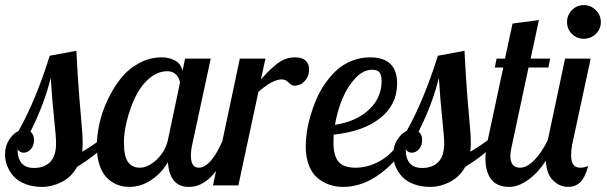

<svg xmlns="http://www.w3.org/2000/svg" viewBox="-35 -731 2392 757"><path d="M358.9 -179.2H400.9Q346.7 -120.6 269 -73.2Q246.6 -32.7 208.3 -13.4Q169.9 5.9 130.9 5.9Q94.2 5.9 65.2 -5.4Q36.1 -16.6 19.3 -35.4Q2.4 -54.2 -6.3 -76.2Q-15.1 -98.1 -15.1 -122.1Q-15.1 -154.3 0.5 -179.2Q16.1 -204.1 38.1 -214.8Q105.5 -334 161.1 -511.2L266.1 -530.8Q271.5 -421.9 278.1 -342.3Q284.7 -262.7 287.8 -228Q291 -193.4 291 -167Q291 -152.3 289.1 -132.8Q323.2 -152.3 358.9 -179.2ZM186 -166Q186 -191.9 178.5 -262.2Q170.9 -332.5 165 -423.8Q140.1 -321.3 85 -211.9Q99.1 -201.2 99.1 -179.2Q99.1 -156.2 86.4 -142.6Q73.7 -128.9 58.1 -128.9Q42.5 -128.9 34.2 -143.1Q34.2 -68.8 99.1 -68.8Q139.6 -68.8 162.8 -92.3Q186 -115.7 186 -166Z M694.8 -500H795.9L722.7 -160.2Q717.8 -139.6 717.8 -115.2Q717.8 -69.8 749 -69.8Q772.9 -69.8 797.4 -98.6Q821.8 -127.4 843.8 -179.2H880.9Q862.3 -131.3 842 -96.2Q821.8 -61 804.4 -41.7Q787.1 -22.5 768.3 -11.2Q749.5 0 736.1 2.9Q722.7 5.9 707 5.9Q672.4 5.9 651.4 -18.1Q630.4 -42 627 -91.8Q603 -49.3 562 -21.7Q521 5.9 474.6 5.9Q449.2 5.9 427 -2.9Q404.8 -11.7 386.5 -30Q368.2 -48.3 357.4 -80.3Q346.7 -112.3 346.7 -154.8Q346.7 -196.3 356.9 -242.9Q367.2 -289.6 388.9 -336.2Q410.6 -382.8 440.2 -420.4Q469.7 -458 512.2 -481.4Q554.7 -504.9 603 -504.9Q631.3 -504.9 654.5 -492.7Q677.7 -480.5 684.6 -452.1ZM516.6 -69.8Q549.3 -69.8 583.3 -102.3Q617.2 -134.8 627 -179.2L674.8 -405.8Q671.4 -424.3 658.7 -437.3Q646 -450.2 625 -450.2Q585.9 -450.2 552.2 -420.7Q518.6 -391.1 497.8 -346.9Q477.1 -302.7 465.3 -255.4Q453.6 -208 453.6 -168.9Q453.6 -114.7 469.7 -92.3Q485.8 -69.8 516.6 -69.8Z M910.6 -500H1011.7L993.7 -418Q1013.2 -439.5 1023.9 -450.2Q1034.7 -460.9 1053 -476.1Q1071.3 -491.2 1089.6 -498Q1107.9 -504.9 1127.4 -504.9Q1156.2 -504.9 1169.9 -492.2Q1183.6 -479.5 1183.6 -458Q1183.6 -434.6 1172.4 -418.9Q1161.1 -403.3 1148.9 -398.2Q1136.7 -393.1 1125.5 -393.1Q1114.7 -393.1 1102.8 -405.5Q1090.8 -418 1075.7 -418Q1040.5 -418 983.9 -369.1L904.8 0H804.7Z M1530.8 -401.9Q1530.8 -318.4 1464.1 -265.4Q1397.5 -212.4 1280.8 -200.2Q1279.8 -189 1279.8 -168.9Q1279.8 -117.2 1299.6 -93.5Q1319.3 -69.8 1366.7 -69.8Q1416.5 -69.8 1463.4 -96.4Q1510.3 -123 1547.4 -179.2H1579.6Q1537.1 -101.1 1466.1 -47.6Q1395 5.9 1318.4 5.9Q1288.1 5.9 1262.5 -3.2Q1236.8 -12.2 1215.6 -30.5Q1194.3 -48.8 1182.4 -80.6Q1170.4 -112.3 1170.4 -153.8Q1170.4 -179.2 1174.6 -209Q1178.7 -238.8 1188.5 -272.7Q1198.2 -306.6 1212.2 -339.4Q1226.1 -372.1 1247.1 -402.1Q1268.1 -432.1 1293 -454.8Q1317.9 -477.5 1351.8 -491.2Q1385.7 -504.9 1423.8 -504.9Q1530.8 -504.9 1530.8 -401.9ZM1432.6 -456.1Q1397.5 -456.1 1366 -422.6Q1334.5 -389.2 1314.7 -341.1Q1294.9 -293 1285.6 -238.8Q1369.1 -251.5 1419.4 -298.3Q1469.7 -345.2 1469.7 -412.1Q1469.7 -432.6 1462.2 -444.3Q1454.6 -456.1 1432.6 -456.1Z M1889.2 -179.2H1931.2Q1877 -120.6 1799.3 -73.2Q1776.9 -32.7 1738.5 -13.4Q1700.2 5.9 1661.1 5.9Q1624.5 5.9 1595.5 -5.4Q1566.4 -16.6 1549.6 -35.4Q1532.7 -54.2 1523.9 -76.2Q1515.1 -98.1 1515.1 -122.1Q1515.1 -154.3 1530.8 -179.2Q1546.4 -204.1 1568.4 -214.8Q1635.7 -334 1691.4 -511.2L1796.4 -530.8Q1801.8 -421.9 1808.3 -342.3Q1814.9 -262.7 1818.1 -228Q1821.3 -193.4 1821.3 -167Q1821.3 -152.3 1819.3 -132.8Q1853.5 -152.3 1889.2 -179.2ZM1716.3 -166Q1716.3 -191.9 1708.7 -262.2Q1701.2 -332.5 1695.3 -423.8Q1670.4 -321.3 1615.2 -211.9Q1629.4 -201.2 1629.4 -179.2Q1629.4 -156.2 1616.7 -142.6Q1604 -128.9 1588.4 -128.9Q1572.8 -128.9 1564.5 -143.1Q1564.5 -68.8 1629.4 -68.8Q1669.9 -68.8 1693.1 -92.3Q1716.3 -115.7 1716.3 -166Z M1916 -464.8 1922.9 -500H1956.1L1985.8 -638.2L2089.8 -651.9L2057.1 -500H2134.3L2127 -464.8H2048.8L1983.9 -160.2Q1983.4 -157.2 1981.4 -148.2Q1979.5 -139.2 1978.3 -131.6Q1977.1 -124 1977.1 -117.2Q1977.1 -69.8 2015.1 -69.8Q2042 -69.8 2071 -98.9Q2100.1 -127.9 2125 -179.2H2162.1Q2114.7 -78.6 2065.7 -36.4Q2016.6 5.9 1973.1 5.9Q1946.3 5.9 1927.2 -3.4Q1908.2 -12.7 1897.9 -29.1Q1887.7 -45.4 1883.3 -64.2Q1878.9 -83 1878.9 -106Q1878.9 -131.8 1888.2 -179.2L1949.2 -464.8Z M2192.9 -500H2293.9L2220.7 -160.2Q2216.8 -140.1 2216.8 -117.2Q2216.8 -69.8 2252 -69.8Q2266.6 -69.8 2283.7 -76.2Q2272 -31.2 2252.9 -12.7Q2233.9 5.9 2205.1 5.9Q2169.9 5.9 2143.3 -22Q2116.7 -49.8 2116.7 -110.8Q2116.7 -142.6 2125 -179.2ZM2200.7 -644Q2200.7 -671.4 2220 -691.2Q2239.3 -710.9 2267.1 -710.9Q2294.4 -710.9 2314.2 -690.9Q2334 -670.9 2334 -644Q2334 -616.7 2314.2 -597.4Q2294.4 -578.1 2267.1 -578.1Q2239.3 -578.1 2220 -597.2Q2200.7 -616.2 2200.7 -644Z"/></svg>

Font: Lobster Two
Style: Italic
Weight: 400
Designer: Pablo Impallari
Foundry: Pablo Impallari. www.impallari.com
Version: Version 1.006